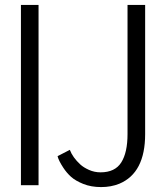

<svg xmlns="http://www.w3.org/2000/svg" viewBox="-20 -760 682 788"><path d="M216.3 -119.1 266.6 -145Q278.3 -113.8 309.6 -85Q322.8 -72.8 345.2 -62.7Q367.7 -52.7 392.6 -52.7Q452.1 -52.7 477.8 -93.5Q503.4 -134.3 503.4 -209.5V-739.7H575.7V-209.5Q575.7 -50.3 469.7 -5.9Q436 7.8 395 7.8Q354 7.8 321.8 -5.1Q289.6 -18.1 271.5 -34.4Q253.4 -50.8 239.7 -71.8Q220.2 -101.6 216.3 -119.1ZM65.9 0V-739.7H138.2V0Z"/></svg>

Font: News Cycle
Style: Regular
Weight: 500
Version: Version 0.5.2